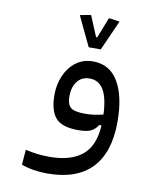

<svg xmlns="http://www.w3.org/2000/svg" viewBox="-87 -629 761 926"><g transform="rotate(10 293.0 -166.0)"><path d="M207 228.5Q174.3 228.5 140.4 223.1Q106.4 217.8 80.6 207.5L86.4 133.8Q116.7 140.6 144 144Q171.4 147.5 203.6 147.5Q306.6 147.5 363 102.5Q419.4 57.6 425.8 -44.9H413.6Q402.8 -25.4 382.6 -14.4Q362.3 -3.4 317.9 -3.4Q236.8 -3.4 206.5 -40Q176.3 -76.7 176.3 -151.4Q176.3 -202.6 195.3 -246.1Q214.4 -289.6 249.3 -315.9Q284.2 -342.3 332.5 -342.3Q414.1 -342.3 456.3 -271.5Q498.5 -200.7 498.5 -74.7Q498.5 73.7 425.5 151.1Q352.5 228.5 207 228.5ZM425.8 -98.6Q422.4 -180.2 398.7 -219.2Q375 -258.3 330.6 -258.3Q292 -258.3 270.3 -230Q248.5 -201.7 248.5 -158.2Q248.5 -117.7 266.6 -102.3Q284.7 -86.9 337.4 -86.9Q361.3 -86.9 382.3 -90.1Q403.3 -93.3 425.8 -98.6ZM299.3 -405.8 230 -551.3 283.7 -561 325.7 -460H331.5L371.1 -561L424.3 -553.7L358.4 -405.8Z"/></g></svg>

Font: Cascadia Mono NF SemiLight
Style: Regular
Weight: 350
Monospace: yes
Designer: Aaron Bell
Foundry: Saja Typeworks
Version: Version 2404.023; ttfautohint (v1.8.4)